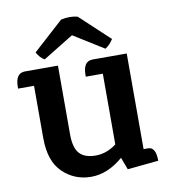

<svg xmlns="http://www.w3.org/2000/svg" viewBox="-82 -782 764 866"><g transform="rotate(-10 300.5 -349.0)"><path d="M320 -442Q320 -505 364 -505H520V-67H542Q576 -66 576 -4L434 10L413 -46Q342 15 266.5 15Q191 15 137 -36.5Q83 -88 83 -195V-434H10V-442Q10 -505 54 -505H205V-190Q205 -128 229 -102Q253 -76 303 -76Q353 -76 398 -110V-434H320ZM291 -629 151 -543Q129 -556 116 -581L255 -707Q296 -716 331 -707L466 -581Q449 -554 429 -543Z"/></g></svg>

Font: Karma
Style: Bold
Weight: 700
Designer: Joana Correia
Foundry: Indian Type Foundry
Version: Version 1.202;PS 1.0;hotconv 1.0.78;makeotf.lib2.5.61930; tt